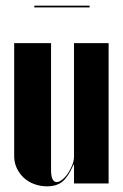

<svg xmlns="http://www.w3.org/2000/svg" viewBox="-20 -647 433 677"><path d="M239 -66Q221 -24 200.5 -7Q180 10 146 10Q122 10 100.5 2Q79 -6 63.5 -20.5Q48 -35 39 -54.5Q30 -74 30 -96V-495H160V-48Q160 -5 180 -5Q189 -5 200 -14Q211 -23 220 -36.5Q229 -50 235 -65.5Q241 -81 241 -95V-495H363V0H241V-66ZM296 -621H101V-627H296Z"/></svg>

Font: Moniqa Black Display
Style: Regular
Weight: 900
Designer: Rajesh Rajput
Foundry: Rajesh Rajput
Version: Version 1.000